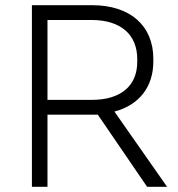

<svg xmlns="http://www.w3.org/2000/svg" viewBox="-20 -720 687 740"><path d="M103 0H163V-278H357L547 0H624L421 -290C516 -315 571 -385 571 -483V-493C571 -621 482 -700 335 -700H103ZM163 -335V-643H333C445 -643 509 -587 509 -492V-482C509 -390 447 -335 333 -335Z"/></svg>

Font: Fixel Display Light
Style: Regular
Weight: 300
Designer: AlfaBravo + MacPaw
Foundry: Kyrylo Tkachov, Marchela Mozhyna, Serhii Makarenko, Maria Weinstein, Zakhar Kryvoshyya
Version: Version 1.211